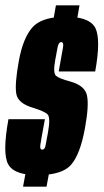

<svg xmlns="http://www.w3.org/2000/svg" viewBox="-33 -696 386 716"><path d="M53 0 61.5 -46.5Q12 -55 -3 -84.5Q-24.5 -125.5 -1.5 -251.5H134.5Q120 -174 117.5 -156Q115.5 -142.5 120.5 -139Q122 -138 124.5 -138Q134 -138 136.8 -153.2Q139.5 -168.5 146 -202.5Q156 -259 144 -270Q132 -281 92 -293.5Q34 -310 27.8 -345.8Q21.5 -381.5 37 -467.5Q52.5 -553.5 87.5 -593.5Q113 -622.5 167.5 -630.5L175.5 -676H263.5L255.5 -630.5Q307.5 -622 323 -591Q343.5 -548 322 -429.5H186Q199 -500 202 -519.5Q204.5 -535 199 -538Q197.5 -539 195.5 -539Q186 -539 182.2 -521.8Q178.5 -504.5 173 -472.5Q164 -423.5 176 -413.2Q188 -403 227.5 -392.5Q283 -377.5 291.2 -340.8Q299.5 -304 284 -219Q266 -119.5 231.5 -81Q206 -52.5 149 -45.5L140.5 0Z"/></svg>

Font: Anybody UltraCondensed Regular
Style: Bold Italic
Weight: 700
Width: 1
Italic angle: -10°
Designer: Tyler Finck
Foundry: Etcetera Type Company
Version: Version 1.010; ttfautohint (v1.8.3) -l 8 -r 50 -G 200 -x 14 